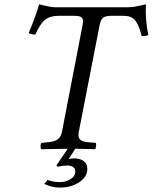

<svg xmlns="http://www.w3.org/2000/svg" viewBox="-20 -678 696 875"><path d="M229 -645H563Q578.6 -645 591.1 -647Q603.5 -648.9 618.4 -652.6Q633.3 -656.2 645 -658.2Q641.1 -592.8 655.8 -518.1Q644 -513.2 626 -513.2Q612.3 -565.9 595.7 -585.9Q579.1 -606 542 -606H487.8Q461.4 -606 450.2 -597.4Q439 -588.9 434.1 -564L338.9 -76.2Q334.5 -53.2 344.2 -42.7Q354 -32.2 382.8 -29.8L417 -26.9Q418.9 -22.9 417.7 -12Q416.5 -1 414.1 2Q397.9 1.5 367.2 0.7Q336.4 0 322.8 0L293 46.9Q304.7 43.9 318.8 43.9Q344.7 43.9 361.3 55.9Q377.9 67.9 377.9 90.8Q377.9 127.9 341.1 152.3Q304.2 176.8 252.9 176.8Q215.8 176.8 182.1 160.2L195.8 142.1Q224.6 151.9 252 151.9Q279.8 151.9 301.5 138.4Q323.2 125 323.2 102.1Q323.2 90.3 313.2 83.3Q303.2 76.2 288.1 76.2Q267.6 76.2 242.2 82L236.8 76.2L288.6 0H287.1Q256.8 0 167 2Q164.1 -4.9 165 -14.4Q166 -23.9 168.9 -26.9L200.2 -29.8Q230 -32.7 243.9 -43.7Q257.8 -54.7 262.2 -76.2L356.9 -566.9Q360.8 -589.4 353.3 -597.7Q345.7 -606 316.9 -606H248Q208 -606 185.3 -587.9Q162.6 -569.8 141.1 -520.5Q121.6 -520.5 110.8 -527.3Q145.5 -611.3 158.2 -658.2Q162.6 -657.7 188.2 -651.4Q213.9 -645 229 -645Z"/></svg>

Font: Linux Libertine G
Style: Italic
Weight: 400
Italic angle: -12°
Designer: Philipp H. Poll
Foundry: Philipp H. Poll
Version: Version 5.1.3